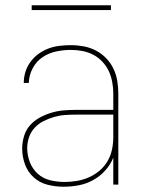

<svg xmlns="http://www.w3.org/2000/svg" viewBox="-20 -699 540 727"><path d="M221 8Q190 8 160 0.5Q130 -7 107.5 -27.5Q85 -48 74.5 -77Q64 -106 64 -136Q64 -160 71 -183.5Q78 -207 93.5 -224.5Q109 -242 130 -253.5Q151 -265 174 -272Q197 -279 220.5 -281Q244 -283 268 -283H409V-345Q409 -366 405 -388Q401 -410 392 -429.5Q383 -449 367.5 -465.5Q352 -482 332.5 -492Q313 -502 291.5 -506Q270 -510 248 -510Q220 -510 192 -504Q164 -498 140.5 -482Q117 -466 103.5 -440Q90 -414 89 -385H70Q70 -407 76.5 -427.5Q83 -448 96 -465.5Q109 -483 126.5 -495.5Q144 -508 164 -515.5Q184 -523 205.5 -525.5Q227 -528 248 -528Q273 -528 297 -523.5Q321 -519 342.5 -508Q364 -497 381.5 -479Q399 -461 409.5 -439Q420 -417 424 -393Q428 -369 428 -345V0H409V-102Q398 -75 378 -53Q358 -31 332.5 -17Q307 -3 278.5 2.5Q250 8 221 8ZM224 -10Q247 -10 271 -14Q295 -18 316.5 -27.5Q338 -37 356.5 -52.5Q375 -68 387 -88.5Q399 -109 404 -132.5Q409 -156 409 -180V-265H268Q247 -265 226 -263.5Q205 -262 184.5 -256Q164 -250 145 -240.5Q126 -231 111.5 -215.5Q97 -200 90 -179.5Q83 -159 83 -138Q83 -111 93 -85Q103 -59 123 -41Q143 -23 170 -16.5Q197 -10 224 -10ZM100 -661V-679H400V-661Z"/></svg>

Font: Iosevka SS04 Thin
Style: Regular
Weight: 100
Monospace: yes
Designer: Belleve Invis
Foundry: Belleve Invis
Version: Version 19.0.0; ttfautohint (v1.8.4)